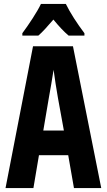

<svg xmlns="http://www.w3.org/2000/svg" viewBox="-20 -951 540 971"><path d="M93 -783V-771H174C194 -788 221 -818 250 -852C278 -818 303 -791 327 -771H407V-783C370 -832 335 -886 313 -931H187C169 -892 123 -823 93 -783ZM8 0H149L177 -166H325L354 0H492L349 -717H147ZM227 -456C234 -495 245 -557 251 -598C256 -557 266 -497 273 -456L303 -291H199Z"/></svg>

Font: Noto Sans Mono ExtraCondensed ExtraBold
Style: Regular
Weight: 800
Width: 2
Designer: Monotype Design Team
Foundry: Monotype Imaging Inc.
Version: Version 2.014